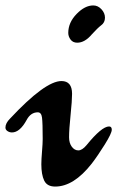

<svg xmlns="http://www.w3.org/2000/svg" viewBox="-48 -675 431 706"><path d="M236 -518Q220 -518 211.5 -529.5Q203 -541 203 -554Q203 -592 233.5 -623.5Q264 -655 295 -655Q312 -655 325 -641Q338 -627 338 -610Q338 -592 324 -582Q311 -572 290 -549Q264 -518 236 -518ZM155 11Q125 11 114.5 -11Q104 -33 104 -71Q104 -88 106.5 -118Q109 -148 109 -164Q109 -223 106.5 -242.5Q104 -262 91 -262Q65 -262 50 -234Q25 -188 -4 -188Q-13 -188 -20.5 -193Q-28 -198 -28 -206Q-28 -222 -11 -239Q118 -377 178 -377Q217 -377 217 -330Q217 -305 211.5 -252Q206 -199 206 -170Q206 -149 216 -135.5Q226 -122 240 -122Q254 -122 270 -141Q326 -210 353 -210Q363 -210 363 -198Q363 -185 337.5 -144Q312 -103 289 -73Q223 11 155 11Z"/></svg>

Font: Joscelyn
Style: Regular
Weight: 400
Designer: Peter S. Baker
Version: Version 1.012